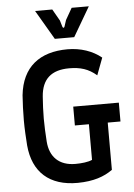

<svg xmlns="http://www.w3.org/2000/svg" viewBox="-62 -979 724 1036"><g transform="rotate(-5 300.5 -461.0)"><path d="M317 11C403 10 460 -10 506 -43V-299H575V-401H328V-299H404V-106C383 -96 346 -92 313 -92C225 -92 175 -142 169 -226C166 -274 164 -309 164 -350C164 -391 166 -427 169 -470C176 -563 227 -609 324 -609C384 -609 428 -596 472 -558L507 -651C459 -690 395 -712 324 -712C173 -712 77 -638 61 -486C58 -447 56 -392 56 -350C56 -308 59 -253 62 -214C75 -68 164 12 317 11ZM261 -774H366L459 -933H366L330 -870L319 -836C316 -827 310 -827 307 -836L297 -870L261 -933H168Z"/></g></svg>

Font: Finlandica Medium
Style: Regular
Weight: 500
Designer: Niklas Ekholm, Juho Hiilivirta, Jaakko Suomalainen
Foundry: Helsinki Type Studio
Version: Version 2.000;Glyphs 3.2 (3202)